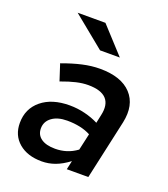

<svg xmlns="http://www.w3.org/2000/svg" viewBox="-134 -820 809 922"><g transform="rotate(20 270.5 -359.0)"><path d="M185 6Q112 6 68 -31.5Q24 -69 24 -132Q24 -205 77.5 -249Q131 -293 221 -293Q261 -293 299.5 -283.5Q338 -274 369 -258L378 -300Q391 -357 364 -386Q337 -415 271 -415Q243 -415 210.5 -407.5Q178 -400 135 -384L108 -467Q162 -487 208.5 -497.5Q255 -508 298 -508Q407 -508 458 -453Q509 -398 489 -304L422 0H312L322 -45Q286 -18 253 -6Q220 6 185 6ZM128 -142Q128 -109 153.5 -91Q179 -73 225 -73Q255 -73 282.5 -81.5Q310 -90 336 -109L355 -194Q331 -207 300.5 -213.5Q270 -220 235 -220Q186 -220 157 -198.5Q128 -177 128 -142ZM246 -724 368 -591H267L104 -724Z"/></g></svg>

Font: Red Hat Text Medium
Style: Italic
Weight: 500
Italic angle: -12°
Designer: Pentagram / MCKL
Foundry: Pentagram / MCKL
Version: Version 1.003; Red Hat Text Medium Italic